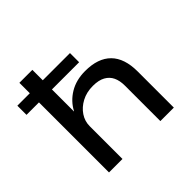

<svg xmlns="http://www.w3.org/2000/svg" viewBox="-171 -886 1068 1068"><g transform="rotate(-45 362.5 -352.5)"><path d="M113 0V-551H15V-623H113V-705H215V-623H429V-551H215V-378H216Q243 -430 295 -461.5Q347 -493 418 -493Q519 -493 571 -440.5Q623 -388 623 -284V0H517V-279Q517 -318 504 -345.5Q491 -373 463 -388.5Q435 -404 390 -404Q340 -404 301.5 -383.5Q263 -363 241 -330Q219 -297 219 -258V0Z"/></g></svg>

Font: Nunito Sans 7pt SemiExpanded Medium
Style: Regular
Weight: 500
Width: 6
Designer: Vernon Adams
Foundry: Vernon Adams
Version: Version 3.101;gftools[0.9.27]